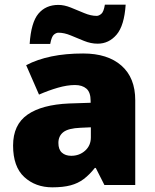

<svg xmlns="http://www.w3.org/2000/svg" viewBox="-20 -885 663 822"><path d="M336 -656Q441 -656 500 -604Q559 -552 559 -456V-93H427L390 -166H386Q363 -137 338.5 -118.5Q314 -100 282 -91.5Q250 -83 204 -83Q132 -83 84 -127Q36 -171 36 -262Q36 -351 97.5 -394Q159 -437 276 -442L368 -445V-453Q368 -490 350 -505.5Q332 -521 301 -521Q268 -521 228 -509.5Q188 -498 147 -480L92 -606Q140 -631 200.5 -643.5Q261 -656 336 -656ZM325 -338Q273 -336 251.5 -319.5Q230 -303 230 -273Q230 -245 245 -231.5Q260 -218 285 -218Q320 -218 344.5 -240Q369 -262 369 -297V-340ZM107 -697Q113 -789 144.5 -826.5Q176 -864 230 -864Q255 -864 283.5 -852.5Q312 -841 340.5 -829Q369 -817 394 -817Q403 -817 413.5 -825.5Q424 -834 429 -865H518Q512 -775 479 -736.5Q446 -698 398 -698Q369 -698 339.5 -710Q310 -722 282.5 -733.5Q255 -745 230 -745Q221 -745 211 -737Q201 -729 195 -697Z"/></svg>

Font: Noto Sans Kannada UI Black
Style: Regular
Weight: 900
Designer: Jelle Bosma - Monotype Design Team
Foundry: Monotype Imaging Inc.
Version: Version 2.005; ttfautohint (v1.8.4.7-5d5b)